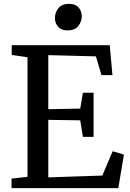

<svg xmlns="http://www.w3.org/2000/svg" viewBox="-20 -978 674 998"><path d="M123 -59V-680.5L41 -692.5V-743H550.5L564.5 -587.5H507.5L478.5 -685L231 -691.5V-410.5L397 -413.5L411 -496H466.5V-266.5H411L397 -352.5L231 -355V-56L512 -65.5L565.5 -192L624 -174.5L595 0H40V-49.5ZM331 -820Q298.5 -820 282 -839Q265.5 -858 265.5 -884Q265.5 -913 283.5 -935.5Q301.5 -958 338.5 -958H339.5Q372 -958 388.5 -939.2Q405 -920.5 405 -894Q405 -865.5 387 -842.8Q369 -820 332 -820Z"/></svg>

Font: Merriweather
Style: Regular
Weight: 400
Designer: Eben Sorkin
Foundry: Eben Sorkin
Version: Version 2.100; ttfautohint (v1.7.19-72a1) -l 8 -r 50 -G 200 